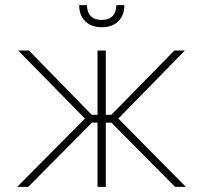

<svg xmlns="http://www.w3.org/2000/svg" viewBox="-20 -727 791 747"><path d="M310.5 -265.6 50.8 -530.3H92.8L336.9 -280.3H359.4V-530.3H391.6V-280.3H413.1L658.2 -530.3H699.2L440.4 -265.6L703.1 0H661.1L413.1 -250H391.6V0H359.4V-250H337.9L89.8 0H46.9ZM376 -621.1Q335 -621.1 311.5 -644.3Q288.1 -667.5 288.1 -707H318.4Q318.4 -679.7 333 -664.6Q347.7 -649.4 376 -649.4Q403.3 -649.4 418 -664.6Q432.6 -679.7 432.6 -707H463.9Q463.9 -667.5 440.4 -644.3Q417 -621.1 376 -621.1Z"/></svg>

Font: Pretendard Thin
Style: Regular
Weight: 100
Designer: Base glyphs from Inter by Rasmus Andersson; Hangeul glyphs from Noto Sans CJK(Source Han Sans) by Jang Soo-young and Kan
Foundry: Kil Hyung-jin
Version: Version 1.309